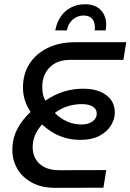

<svg xmlns="http://www.w3.org/2000/svg" viewBox="-20 -903 627 923"><path d="M244.2 0Q180.4 0 134.3 -24.7Q88.2 -49.4 63.8 -90.6Q39.4 -131.8 39.4 -182.2Q39.4 -237.6 63.5 -283.3Q87.6 -329 127.2 -365Q110 -389 100.2 -419.1Q90.4 -449.2 90.4 -482Q90.4 -548.2 122.4 -597.3Q154.4 -646.4 210.8 -673.2Q267.2 -700 339.2 -700H586.8L573.2 -615.2H317.8Q254 -615.2 218.6 -578.9Q183.2 -542.6 183.2 -485.8Q183.2 -466.8 186.4 -450.5Q189.6 -434.2 198.6 -419.4Q242.2 -449.2 287 -462.9Q331.8 -476.6 380.6 -476.6Q427.6 -476.6 461.5 -462.3Q495.4 -448 513.7 -422.7Q532 -397.4 532 -363Q532 -329.8 513 -299.4Q494 -269 457.5 -249.8Q421 -230.6 368.6 -230.6Q326.2 -230.6 291.6 -240.9Q257 -251.2 229.8 -268.4Q202.6 -285.6 182 -304.8Q161.6 -282 149.3 -255.1Q137 -228.2 137 -194Q137 -164.8 150.6 -140Q164.2 -115.2 192.6 -100Q221 -84.8 265.2 -84.8L490.8 -85.4L477.2 -0.6ZM372 -304.6Q404.8 -304.6 425 -319.5Q445.2 -334.4 445.2 -356.4Q445.2 -378.8 425.7 -390.7Q406.2 -402.6 373.4 -402.6Q341.2 -402.6 309.2 -393.4Q277.2 -384.2 243.4 -360.2Q269.2 -334 301.6 -319.3Q334 -304.6 372 -304.6ZM245.8 -757Q252.8 -795.6 272.3 -823.6Q291.8 -851.6 321.5 -867.1Q351.2 -882.6 387.4 -882.6Q444 -882.6 470.8 -847.3Q497.6 -812 488 -757H435Q437.8 -775 433.8 -791.4Q429.8 -807.8 417.2 -818.1Q404.6 -828.4 380.2 -828.4Q353.4 -828.4 330.3 -809.3Q307.2 -790.2 301.6 -757Z"/></svg>

Font: MuseoModerno Thin
Style: Italic
Weight: 100
Italic angle: -9°
Designer: Pablo Cosgaya, Héctor Gatti, Marcela Romero, and the Authors of The MuseoModerno Project.
Foundry: Omnibus-Type Team
Version: Version 1.003